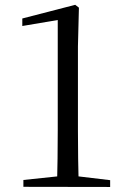

<svg xmlns="http://www.w3.org/2000/svg" viewBox="-20 -758 511 779"><path d="M74.9 0 426.9 0.6V-27L292.2 -43.1H220L74.9 -27.8ZM211.3 0H299.4C297.4 -76.6 296.2 -154.5 296.2 -229.9V-569.4L300.2 -726.9L285.2 -738.5L70.5 -683V-652.5L214.3 -676.8V-229.9C214.3 -154.5 213.3 -76.6 211.3 0Z"/></svg>

Font: Source Han Serif CN VF
Style: Regular
Weight: 250
Designer: Ryoko NISHIZUKA 西塚涼子 (kana & ideographs); Frank Grießhammer (Latin, Greek & Cyrillic); Wenlong ZHANG 张文龙 (bopomofo); San
Foundry: Adobe
Version: Version 2.002;hotconv 1.1.0;makeotfexe 2.6.0